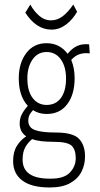

<svg xmlns="http://www.w3.org/2000/svg" viewBox="-20 -657 440 849"><path d="M186 -153Q152 -153 126 -170Q114 -157 109.5 -147Q105 -137 105 -124Q105 -93 134.5 -82Q164 -71 227 -71Q303 -71 329.5 -43Q356 -15 356 35Q356 71 340.5 102Q325 133 290.5 152.5Q256 172 200 172Q120 172 79 141.5Q38 111 38 55Q38 14 55 -12.5Q72 -39 96 -54Q67 -74 67 -111Q67 -133 76.5 -151.5Q86 -170 103 -189Q63 -232 63 -311Q63 -378 96 -422Q129 -466 186 -466Q216 -466 239.5 -453.5Q263 -441 279 -419Q298 -443 320.5 -453.5Q343 -464 374 -461L377 -421Q352 -424 332 -417.5Q312 -411 295 -392Q310 -356 310 -311Q310 -240 277.5 -196.5Q245 -153 186 -153ZM186 -193Q227 -193 249.5 -224Q272 -255 272 -310Q272 -362 249 -394.5Q226 -427 186 -427Q147 -427 124 -394Q101 -361 101 -311Q101 -254 124.5 -223.5Q148 -193 186 -193ZM80 49Q80 133 200 133Q261 134 287.5 107.5Q314 81 315 44Q315 5 297 -12.5Q279 -30 216 -30Q188 -30 164.5 -32.5Q141 -35 122 -42Q102 -25 91 -4.5Q80 16 80 49ZM208 -526Q173 -526 144 -545.5Q115 -565 92 -601L114 -637Q129 -609 152.5 -588Q176 -567 206 -567Q233 -567 257 -585Q281 -603 304 -637L321 -605Q301 -570 271.5 -548Q242 -526 208 -526Z"/></svg>

Font: Inconsolata Condensed Light
Style: Regular
Weight: 300
Width: 3
Monospace: yes
Designer: Raph Levien, Cyreal, Brenton Simpson
Foundry: Raph Levien, Cyreal, Google
Version: Version 3.001; ttfautohint (v1.8.2.53-6de2)